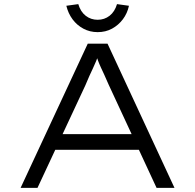

<svg xmlns="http://www.w3.org/2000/svg" viewBox="-20 -912 947 932"><path d="M80 0 406 -700H502L827 0H740L507 -502Q495 -530 486 -549.5Q477 -569 469.5 -585Q462 -601 455.5 -618.5Q449 -636 441 -661L463 -662Q454 -633 446 -614Q438 -595 430 -578Q422 -561 413.5 -542.5Q405 -524 394 -497L162 0ZM216 -185 247 -261H656L674 -185ZM454 -756Q416 -756 384.5 -773Q353 -790 332 -818.5Q311 -847 302 -884L360 -892Q371 -855 396 -835.5Q421 -816 454 -816Q487 -816 512 -835.5Q537 -855 548 -892L606 -884Q598 -847 576.5 -818.5Q555 -790 524 -773Q493 -756 454 -756Z"/></svg>

Font: Lexend Tera Light
Style: Regular
Weight: 300
Designer: Bonnie Shaver-Troup, Thomas Jockin
Foundry: Lexend
Version: Version 1.007